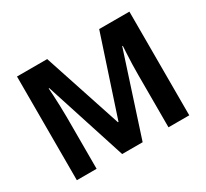

<svg xmlns="http://www.w3.org/2000/svg" viewBox="-143 -929 1229 1145"><g transform="rotate(-30 472.0 -357.0)"><path d="M397 0 217 -558H213Q215 -538 216.5 -505Q218 -472 219.5 -433.5Q221 -395 221 -358V0H85V-714H293L470 -177H474L651 -714H859V0H716V-362Q716 -397 717 -433.5Q718 -470 720 -503Q722 -536 723 -557H719L538 0Z"/></g></svg>

Font: Noto Sans Lao Looped
Style: Bold
Weight: 700
Designer: Mark Frömberg, Ben Mitchell
Foundry: The Fontpad Ltd
Version: Version 1.001